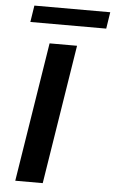

<svg xmlns="http://www.w3.org/2000/svg" viewBox="-59 -928 578 968"><g transform="rotate(5 229.5 -444.0)"><path d="M56 0 168 -705H307L195 0ZM62 -804 75 -888H459L446 -804Z"/></g></svg>

Font: Nunito Sans 10pt SemiExpanded
Style: Bold Italic
Weight: 700
Width: 6
Italic angle: -9°
Designer: Vernon Adams
Foundry: Vernon Adams
Version: Version 3.101;gftools[0.9.27]